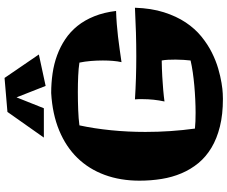

<svg xmlns="http://www.w3.org/2000/svg" viewBox="-98 -878 1000 844"><g transform="rotate(-90 402.0 -456.0)"><path d="M790 -362.8Q787.6 -290.5 770 -235.4Q752.4 -180.2 725.3 -139.6Q698.2 -99.1 663.8 -71Q629.4 -43 593.3 -24.9Q557.1 -6.8 522.5 3.2Q487.8 13.2 459.5 17.8Q431.2 22.5 412.1 23.2Q393.1 23.9 389.2 23.9Q320.8 23.9 267.8 10.7Q214.8 -2.4 174.8 -26.4Q134.8 -50.3 107.2 -83.7Q79.6 -117.2 62.3 -158Q44.9 -198.7 37.4 -245.6Q29.8 -292.5 29.8 -342.8Q29.8 -426.8 55.2 -495.8Q80.6 -564.9 129.6 -615.5Q178.7 -666 250.5 -695.8Q322.3 -725.6 415 -731Q459 -731 501.2 -724.9Q543.5 -718.8 581.3 -704.8Q619.1 -690.9 651.9 -668.9Q684.6 -647 710 -615.5Q735.4 -584 752.4 -541.7Q769.5 -499.5 775.9 -445.8Q745.6 -444.8 718 -442.6Q690.4 -440.4 663.6 -437.3Q636.7 -434.1 609.1 -430.2Q581.5 -426.3 550.8 -421.9Q554.7 -439 556.4 -460.2Q558.1 -481.4 558.1 -503.9Q558.1 -530.3 555.9 -556.9Q553.7 -583.5 548.8 -606.9Q523.4 -610.8 489.7 -612.3Q456.1 -613.8 419.9 -613.8Q379.4 -613.8 340.8 -612.3Q302.2 -610.8 272.9 -606.9Q258.8 -541.5 251.5 -467.8Q244.1 -394 244.1 -316.9Q244.1 -261.2 247.8 -206.5Q251.5 -151.9 258.8 -99.1Q272.9 -97.7 290.5 -96.9Q308.1 -96.2 328.1 -96.2Q356 -96.2 386.7 -97.7Q417.5 -99.1 447.5 -101.8Q477.5 -104.5 506.1 -108.6Q534.7 -112.8 558.1 -118.2Q559.6 -131.8 560.8 -148.9Q562 -166 562 -184.1Q562 -200.7 561.3 -216.6Q560.5 -232.4 558.1 -245.1Q522 -244.6 488.3 -242.7Q474.1 -241.7 458.7 -240.7Q443.4 -239.7 428.7 -238.5Q414.1 -237.3 401.1 -235.8Q388.2 -234.4 377.9 -232.9Q388.2 -279.8 388.2 -330.1Q388.2 -338.4 388.2 -346.4Q388.2 -354.5 387.2 -362.8Q480 -356.9 576.2 -356.9Q627.9 -356.9 680.7 -358.4Q733.4 -359.9 790 -362.8ZM584.5 -785.2 446.3 -755.4 396 -883.3 348.1 -763.2H219.2L332 -923.3L481.4 -936Z"/></g></svg>

Font: Galindo
Style: Regular
Weight: 400
Version: Version 1.000